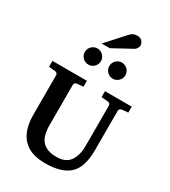

<svg xmlns="http://www.w3.org/2000/svg" viewBox="-270 -1281 1268 1428"><g transform="rotate(30 364.5 -566.5)"><path d="M703.1 -620.1 649.9 -615.2Q642.1 -614.3 635 -608.4Q627.9 -602.5 627.9 -592.8V-253.9Q627.9 -106.4 561 -45.2Q494.1 16.1 354 16.1Q225.1 16.1 162.1 -53Q99.1 -122.1 99.1 -253.9V-592.8Q99.1 -602.5 92 -608.4Q85 -614.3 76.2 -615.2L22 -620.1V-670.9H317.9V-620.1L264.2 -615.2Q255.9 -614.3 249 -608.4Q242.2 -602.5 242.2 -592.8V-246.1Q242.2 -152.3 281.7 -109.6Q321.3 -66.9 403.8 -66.9Q482.4 -66.9 517.1 -116Q551.8 -165 551.8 -246.1V-592.8Q551.8 -602.5 545.4 -608.4Q539.1 -614.3 529.8 -615.2L473.1 -620.1V-670.9H703.1ZM545.4 -849.1Q545.4 -820.8 525.1 -800.5Q504.9 -780.3 476.1 -780.3Q447.8 -780.3 427.5 -800.5Q407.2 -820.8 407.2 -849.1Q407.2 -877.9 427.5 -898.2Q447.8 -918.5 476.1 -918.5Q504.9 -918.5 525.1 -898.2Q545.4 -877.9 545.4 -849.1ZM335.4 -849.1Q335.4 -820.8 315.2 -800.5Q294.9 -780.3 266.1 -780.3Q237.8 -780.3 217.5 -800.5Q197.3 -820.8 197.3 -849.1Q197.3 -877.9 217.5 -898.2Q237.8 -918.5 266.1 -918.5Q294.9 -918.5 315.2 -898.2Q335.4 -877.9 335.4 -849.1ZM532.2 -1096.2Q532.2 -1086.4 524.7 -1073.2Q517.1 -1060.1 506.3 -1054.2L344.2 -965.8H274.4L411.1 -1117.2Q428.2 -1135.7 441.2 -1142.3Q454.1 -1148.9 474.1 -1148.9Q506.3 -1148.9 519.3 -1131.6Q532.2 -1114.3 532.2 -1096.2Z"/></g></svg>

Font: Charis
Style: Bold
Weight: 700
Designer: Walt Agee, Miriam Martin, Annie Olsen, Victor Gaultney, Lorna Priest, Alan Ward, Bob Hallissy, Martin Hosken, Sharon Cor
Foundry: SIL Global
Version: Version 7.000